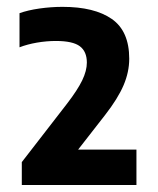

<svg xmlns="http://www.w3.org/2000/svg" viewBox="-20 -834 448 546"><path d="M42 -308V-373L170.5 -539Q200.5 -578 213.8 -605.5Q227 -633 227 -656Q227 -687.5 207 -702.5Q187 -717.5 139 -717.5Q112.5 -717.5 85 -712.8Q57.5 -708 35.5 -699.5V-796.5Q59 -805 92.2 -809.8Q125.5 -814.5 158 -814.5Q248.5 -814.5 298 -780Q347.5 -745.5 347.5 -667Q347.5 -629.5 331.5 -591.8Q315.5 -554 278.5 -506.5L179.5 -379.5L176 -408.5H368V-308Z"/></svg>

Font: Encode Sans SemiCondensed
Style: Bold
Weight: 700
Width: 4
Designer: Multiple Designers
Foundry: Impallari Type
Version: Version 3.002